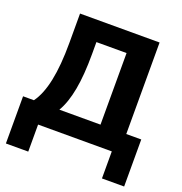

<svg xmlns="http://www.w3.org/2000/svg" viewBox="-154 -854 1105 1163"><g transform="rotate(20 398.0 -272.5)"><path d="M155.3 174.3V0H630.4V174.3H773.4V-128.9H676.8V-718.8H164.1V-528.3C164.1 -336.4 136.7 -205.6 81.1 -129.9H11.2V174.3ZM245.6 -128.9C293.5 -210.4 316.4 -333 316.4 -512.7V-590.3H510.7V-128.9Z"/></g></svg>

Font: Winston ExtraBold
Style: Regular
Weight: 800
Designer: Vernon Adams, Kim Jin-seong, David Berlow, Cristiano Sobral
Foundry: The Winston Project Authors
Version: Version 3.004